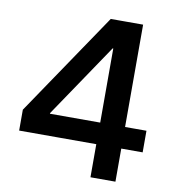

<svg xmlns="http://www.w3.org/2000/svg" viewBox="-81 -802 813 876"><g transform="rotate(10 325.0 -364.0)"><path d="M38.6 -153.3V-250L361.8 -727.5H439V-596.7H393.6L163.6 -256.3V-253.4H610.8V-153.3ZM396 0V-182.6L396.5 -226.6V-727.5H511.7V0Z"/></g></svg>

Font: Inter Cardless Tabular Medium
Style: Regular
Weight: 500
Designer: Rasmus Andersson
Foundry: rsms
Version: Version 4.000;git-4fc901f